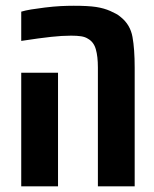

<svg xmlns="http://www.w3.org/2000/svg" viewBox="-20 -660 547 680"><path d="M326.7 0V-420.9Q326.7 -460.4 319.3 -485.8Q312 -511.2 292 -522.5Q281.7 -529.3 267.1 -531.5Q252.4 -533.7 231.9 -533.7Q200.2 -533.7 161.4 -529.5Q122.6 -525.4 55.2 -515.1V-618.7Q69.3 -623 90.3 -626.5Q111.3 -629.9 138.7 -633.3Q170.4 -637.2 195.1 -638.4Q219.7 -639.6 241.2 -639.6Q292 -639.6 320.3 -635.3Q348.6 -630.9 370.6 -621.1Q381.8 -616.2 391.1 -611.1Q400.4 -606 408.2 -599.1Q441.4 -572.3 449.2 -529.3Q457 -486.3 457 -420.4V0ZM55.2 0V-402.3H185.5V0Z"/></svg>

Font: Open Sans Condensed
Style: Regular
Weight: 400
Width: 3
Designer: Monotype Design Team
Foundry: Monotype Imaging Inc.
Version: Version 3.000